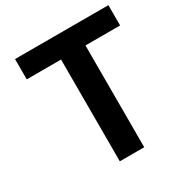

<svg xmlns="http://www.w3.org/2000/svg" viewBox="-170 -874 967 1008"><g transform="rotate(-30 313.0 -370.0)"><path d="M268 0V-617H60V-740H626V-617H416V0Z"/></g></svg>

Font: NotoSansHansBold
Style: Bold
Weight: 700
Designer: Ryoko NISHIZUKA  (kana & ideographs); Paul D. Hunt (Latin, Greek & Cyrillic); Wenlong ZHANG  (bopomofo); Sandoll Communi
Foundry: Adobe Systems Incorporated
Version: Version 1.00;December 8, 2021;FontCreator 13.0.0.2675 64-bit